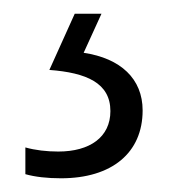

<svg xmlns="http://www.w3.org/2000/svg" viewBox="-20 -20 252 280"><path d="M188 141C188 95 156 65 102 57L128 0H89L52 82C106 86 141 101 141 142C141 180 111 201 65 201C48 201 31 199 17 195V234C31 238 49 240 69 240C143 240 188 203 188 141Z"/></svg>

Font: Noto Sans Myanmar Condensed Light
Style: Regular
Weight: 300
Width: 3
Designer: Monotype Design Team
Foundry: Monotype Imaging Inc.
Version: Version 2.107